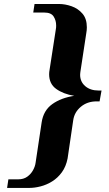

<svg xmlns="http://www.w3.org/2000/svg" viewBox="-20 -776 540 950"><path d="M406.7 -610.4 377.9 -421.4Q377.4 -417.5 377 -413.6Q376.5 -409.7 376.5 -405.8Q376.5 -371.6 401.6 -349.9Q426.8 -328.1 467.8 -328.1H482.4L472.7 -274.4H458Q412.1 -274.4 380.1 -247.8Q348.1 -221.2 342.3 -181.2L314.5 7.8Q306.6 48.3 286.1 76.4Q265.6 104.5 238 121.6Q210.4 138.7 180.9 146.2Q151.4 153.8 125.5 153.8H15.1L21.5 111.3H70.3Q96.7 111.3 114.7 98.4Q132.8 85.4 143.3 66.4Q153.8 47.4 156.2 28.8L186 -169.9Q194.8 -229.5 238.5 -260.7Q282.2 -292 347.2 -301.8Q292.5 -311 257.8 -336.2Q223.1 -361.3 223.1 -408.7Q223.1 -418.9 225.6 -432.6L256.3 -631.3Q257.3 -636.2 257.6 -640.9Q257.8 -645.5 257.8 -650.4Q257.8 -674.8 245.4 -694.3Q232.9 -713.9 199.7 -713.9H144.5L150.9 -756.3H271.5Q302.2 -756.3 334.2 -745.1Q366.2 -733.9 387.9 -708.7Q409.7 -683.6 409.7 -640.6Q409.7 -626.5 406.7 -610.4Z"/></svg>

Font: Gelasio
Style: Bold Italic
Weight: 700
Italic angle: -8.5°
Designer: Eben Sorkin
Foundry: Eben Sorkin
Version: Version 1.008